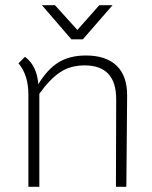

<svg xmlns="http://www.w3.org/2000/svg" viewBox="-20 -718 582 737"><path d="M51 -475 76 -500Q122 -465 127 -395Q162 -452 204.5 -478.5Q247 -505 310 -505Q387 -505 428 -465.5Q469 -426 468 -348L465 -1H425L426 -337Q426 -467 305 -467Q250 -467 210.5 -440.5Q171 -414 131 -358V-1H89V-354Q89 -430 51 -475ZM141 -698H191L277 -603L361 -698H412L298 -567H254Z"/></svg>

Font: Bellota Text Light
Style: Regular
Weight: 300
Designer: Kemie Guaida
Foundry: Kemie Guaida
Version: Version 4.001